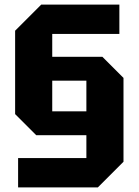

<svg xmlns="http://www.w3.org/2000/svg" viewBox="-20 -720 605 838"><path d="M59 98V-30H357V-130H138L46 -222V-586L160 -700H501V-572H208V-472H427L519 -380V-14L407 98ZM208 -234H357V-368H208Z"/></svg>

Font: Tektur SemiCondensed
Style: Bold
Weight: 700
Width: 4
Designer: Adam Jagosz
Foundry: Adam Jagosz
Version: Version 1.005;gftools[0.9.30]